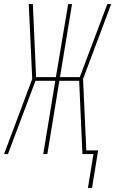

<svg xmlns="http://www.w3.org/2000/svg" viewBox="-28 -755 565 941"><path d="M403 166 430 0H376L360 -359H263L204 0H184L243 -359H146L11 0H-8L130 -368L113 -735H133L149 -377H246L306 -735H325L266 -377H363L498 -735H517L379 -368L395 -18H453L423 166Z"/></svg>

Font: Iosevka Curly Thin Oblique
Style: Regular
Weight: 100
Italic angle: -9°
Monospace: yes
Designer: Belleve Invis
Foundry: Belleve Invis
Version: Version 11.1.0; ttfautohint (v1.8.3)